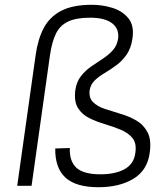

<svg xmlns="http://www.w3.org/2000/svg" viewBox="-20 -777 683 803"><path d="M392 6Q298 6 254 -34Q210 -74 211 -156L272 -158Q270 -102 300 -75Q330 -48 400 -48Q462 -48 501 -69.5Q540 -91 546 -137Q552 -177 534.5 -199Q517 -221 486 -234Q455 -247 419.5 -257.5Q384 -268 353.5 -283Q323 -298 306 -325.5Q289 -353 295 -400Q300 -435 318.5 -458.5Q337 -482 361.5 -499Q386 -516 410 -531.5Q434 -547 452 -567Q470 -587 474 -616Q479 -657 448.5 -680Q418 -703 357 -703Q298 -703 264 -686.5Q230 -670 213.5 -635.5Q197 -601 189 -546L112 0H52L129 -546Q138 -612 162.5 -659Q187 -706 235.5 -731.5Q284 -757 364 -757Q409 -757 450.5 -744Q492 -731 517 -700.5Q542 -670 534 -616Q528 -575 509.5 -548.5Q491 -522 466.5 -504Q442 -486 417.5 -471.5Q393 -457 376 -440.5Q359 -424 355 -400Q351 -368 369 -350Q387 -332 418.5 -321.5Q450 -311 485.5 -300.5Q521 -290 551 -272.5Q581 -255 597.5 -223Q614 -191 606 -137Q596 -64 537.5 -29Q479 6 392 6Z"/></svg>

Font: Pathway Extreme 8pt Thin
Style: Italic
Weight: 100
Italic angle: -8°
Designer: Eduardo Rodriguez Tunni
Foundry: Eduardo Rodriguez Tunni
Version: Version 1.000